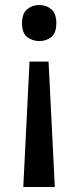

<svg xmlns="http://www.w3.org/2000/svg" viewBox="-20 -566 314 767"><path d="M98 -320H174L199 181H73ZM205 -474Q205 -434 185 -418Q165 -402 137 -402Q109 -402 88.5 -418Q68 -434 68 -473Q68 -512 88.5 -529Q109 -546 136 -546Q165 -546 185 -529Q205 -512 205 -474Z"/></svg>

Font: Noto Sans Devanagari Medium
Style: Regular
Weight: 500
Version: Version 2.003